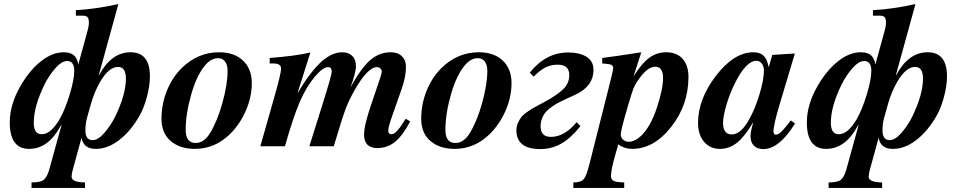

<svg xmlns="http://www.w3.org/2000/svg" viewBox="-20 -719 4709 944"><path d="M465 -347 468 -351Q528 -462 622 -462Q717 -462 717 -344Q717 -297 702 -241.5Q687 -186 666 -150Q622 -73 565.5 -30Q509 13 452 13Q412 13 395 -9Q385 -20 381 -42L338 115Q332 136 332 150Q332 177 398 178V205H135V178Q181 178 196.5 164Q212 150 222 115L283 -106L277 -98Q217 13 123 13Q28 13 28 -117Q28 -204 80 -295Q125 -373 181 -417.5Q237 -462 293 -462Q333 -462 350 -440Q360 -428 365 -402L410 -566Q417 -590 417 -608Q417 -628 410 -635Q403 -642 387 -642H353V-669Q449 -674 562 -699ZM428 -211 409 -144Q400 -113 400 -78Q400 -30 435 -30Q462 -30 493 -65.5Q524 -101 546 -145Q599 -254 599 -333Q599 -390 560 -390Q515 -390 472 -316Q443 -265 428 -211ZM345 -371Q345 -419 310 -419Q283 -419 252 -383.5Q221 -348 199 -304Q146 -195 146 -116Q146 -59 185 -59Q230 -59 273 -133Q300 -180 322.5 -254Q345 -328 345 -371Z M1113 -62Q1038 13 938 13Q865 13 819.5 -25.5Q774 -64 774 -135Q774 -208 801 -274Q828 -340 874 -385Q953 -462 1057 -462Q1132 -462 1175 -421Q1218 -380 1218 -311Q1218 -242 1189 -175.5Q1160 -109 1113 -62ZM1099 -372Q1099 -400 1086.5 -416.5Q1074 -433 1052 -433Q1020 -433 992 -402Q949 -354 921 -257.5Q893 -161 893 -80Q893 -16 942 -16Q983 -16 1013 -65Q1049 -124 1074 -214.5Q1099 -305 1099 -372Z M1975 -135 1997 -122Q1959 -51 1921.5 -21Q1884 9 1836 9Q1770 9 1770 -57Q1770 -103 1806 -208L1850 -338Q1857 -361 1857 -368Q1857 -376 1850 -382.5Q1843 -389 1834 -389Q1787 -389 1722 -273Q1695 -225 1679.5 -184Q1664 -143 1621 0H1501L1566 -207Q1611 -350 1611 -367Q1611 -389 1593 -389Q1568 -389 1528 -342Q1485 -291 1453 -216Q1421 -141 1381 0H1260L1326 -232Q1362 -357 1362 -382Q1362 -407 1324 -407H1306V-434Q1436 -444 1506 -461L1443 -262H1444Q1497 -353 1548 -404Q1606 -462 1662 -462Q1694 -462 1712 -444Q1730 -426 1730 -395Q1730 -360 1703 -290Q1758 -388 1802 -425Q1846 -462 1901 -462Q1936 -462 1956 -442.5Q1976 -423 1976 -391Q1976 -342 1955 -282L1910 -154Q1889 -95 1889 -77Q1889 -59 1905 -59Q1927 -59 1963 -117Q1969 -128 1975 -135Z M2390 -62Q2315 13 2215 13Q2142 13 2096.5 -25.5Q2051 -64 2051 -135Q2051 -208 2078 -274Q2105 -340 2151 -385Q2230 -462 2334 -462Q2409 -462 2452 -421Q2495 -380 2495 -311Q2495 -242 2466 -175.5Q2437 -109 2390 -62ZM2376 -372Q2376 -400 2363.5 -416.5Q2351 -433 2329 -433Q2297 -433 2269 -402Q2226 -354 2198 -257.5Q2170 -161 2170 -80Q2170 -16 2219 -16Q2260 -16 2290 -65Q2326 -124 2351 -214.5Q2376 -305 2376 -372Z M2604 -342 2585 -362Q2664 -461 2773 -461Q2830 -461 2864 -439.5Q2898 -418 2898 -376Q2898 -296 2812 -255Q2803 -251 2774 -237.5Q2745 -224 2731 -217Q2717 -210 2697.5 -197Q2678 -184 2666 -171Q2638 -140 2638 -97Q2638 -46 2689 -46Q2755 -46 2815 -118L2834 -99Q2786 -39 2739 -12.5Q2692 14 2636 14Q2519 14 2519 -79Q2519 -97 2526.5 -114Q2534 -131 2542 -142Q2550 -153 2569 -166.5Q2588 -180 2597.5 -185.5Q2607 -191 2631.5 -204Q2656 -217 2661 -220Q2718 -251 2748.5 -280Q2779 -309 2779 -350Q2779 -401 2722 -401Q2688 -401 2661 -387Q2634 -373 2604 -342Z M3096 -347H3097Q3138 -411 3174.5 -436.5Q3211 -462 3255 -462Q3308 -462 3336.5 -429.5Q3365 -397 3365 -341Q3365 -203 3280 -95Q3195 13 3088 13Q3050 13 3020 -9L3008 32Q2984 115 2984 146Q2984 164 2997.5 170.5Q3011 177 3049 178V205H2799V178Q2835 178 2849 163Q2863 148 2877 92L2973 -288Q2995 -376 2995 -382Q2995 -396 2985 -400.5Q2975 -405 2941 -407V-434Q2992 -440 3133 -462ZM3201 -391Q3161 -391 3114 -320Q3101 -301 3094 -283Q3087 -265 3070 -207Q3032 -79 3032 -58Q3032 -43 3043.5 -32.5Q3055 -22 3071 -22Q3101 -22 3133 -52Q3179 -97 3209.5 -189Q3240 -281 3240 -336Q3240 -391 3201 -391Z M3868 -127 3889 -112Q3811 14 3733 14Q3704 14 3687 -2.5Q3670 -19 3670 -50Q3670 -71 3684 -119Q3642 -48 3604 -17.5Q3566 13 3520 13Q3471 13 3441.5 -22Q3412 -57 3412 -114Q3412 -231 3499 -345Q3588 -462 3685 -462Q3717 -462 3734.5 -445Q3752 -428 3759 -390H3760L3777 -449L3888 -456L3813 -205Q3783 -106 3783 -72Q3783 -57 3795 -57Q3807 -57 3822 -71.5Q3837 -86 3868 -127ZM3736 -373Q3736 -393 3725.5 -406.5Q3715 -420 3699 -420Q3647 -420 3591 -305Q3566 -254 3550.5 -199.5Q3535 -145 3535 -115Q3535 -58 3578 -58Q3623 -58 3664 -133Q3693 -185 3714.5 -256.5Q3736 -328 3736 -373Z M4384 -347 4387 -351Q4447 -462 4541 -462Q4636 -462 4636 -344Q4636 -297 4621 -241.5Q4606 -186 4585 -150Q4541 -73 4484.5 -30Q4428 13 4371 13Q4331 13 4314 -9Q4304 -20 4300 -42L4257 115Q4251 136 4251 150Q4251 177 4317 178V205H4054V178Q4100 178 4115.5 164Q4131 150 4141 115L4202 -106L4196 -98Q4136 13 4042 13Q3947 13 3947 -117Q3947 -204 3999 -295Q4044 -373 4100 -417.5Q4156 -462 4212 -462Q4252 -462 4269 -440Q4279 -428 4284 -402L4329 -566Q4336 -590 4336 -608Q4336 -628 4329 -635Q4322 -642 4306 -642H4272V-669Q4368 -674 4481 -699ZM4347 -211 4328 -144Q4319 -113 4319 -78Q4319 -30 4354 -30Q4381 -30 4412 -65.5Q4443 -101 4465 -145Q4518 -254 4518 -333Q4518 -390 4479 -390Q4434 -390 4391 -316Q4362 -265 4347 -211ZM4264 -371Q4264 -419 4229 -419Q4202 -419 4171 -383.5Q4140 -348 4118 -304Q4065 -195 4065 -116Q4065 -59 4104 -59Q4149 -59 4192 -133Q4219 -180 4241.5 -254Q4264 -328 4264 -371Z"/></svg>

Font: STIX MathJax Alphabets
Style: Bold Italic
Weight: 700
Italic angle: -16.33°
Designer: MicroPress Inc., with final additions and corrections provided by Coen Hoffman, Elsevier (retired)
Version: Version 1.1.1